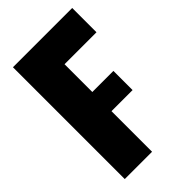

<svg xmlns="http://www.w3.org/2000/svg" viewBox="-214 -775 850 850"><g transform="rotate(-45 211.0 -350.0)"><path d="M68 -254V-374H344V-254ZM41 0V-700H412V-548H212V0Z"/></g></svg>

Font: Tektur SemiCondensed
Style: Bold
Weight: 700
Width: 4
Designer: Adam Jagosz
Foundry: Adam Jagosz
Version: Version 1.005;gftools[0.9.30]